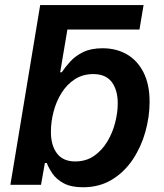

<svg xmlns="http://www.w3.org/2000/svg" viewBox="-20 -748 665 777"><path d="M190.4 -628.4 142.6 -727.5H561L544.4 -628.4ZM315.9 9.8Q267.6 9.8 237.8 -6.3Q208 -22.5 192.4 -45.4Q176.8 -68.4 169.4 -88.4H161.6L146 0H22L142.6 -727.5H269.5L223.6 -455.6H230Q243.7 -476.1 264.2 -498.8Q284.7 -521.5 316.4 -537.1Q348.1 -552.7 395 -552.7Q451.2 -552.7 493.9 -527.8Q536.6 -502.9 561 -454.6Q585.4 -406.2 585.4 -335.9Q585.4 -275.9 568.4 -214.8Q551.3 -153.8 517.6 -103Q483.9 -52.2 433.3 -21.2Q382.8 9.8 315.9 9.8ZM284.2 -94.7Q328.1 -94.7 360.4 -116.9Q392.6 -139.2 414.1 -174.8Q435.5 -210.4 446 -251.5Q456.5 -292.5 456.5 -329.6Q456.5 -383.3 432.4 -415.8Q408.2 -448.2 357.4 -448.2Q314.9 -448.2 282.7 -427.2Q250.5 -406.2 229 -371.8Q207.5 -337.4 196.8 -296.1Q186 -254.9 186 -214.4Q186 -159.2 210.7 -127Q235.4 -94.7 284.2 -94.7Z"/></svg>

Font: Inter SemiBold
Style: Italic
Weight: 600
Italic angle: -9.3988°
Designer: Rasmus Andersson
Foundry: rsms
Version: Version 4.001;git-66647c0bb